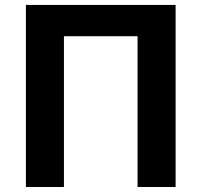

<svg xmlns="http://www.w3.org/2000/svg" viewBox="-20 -747 805 767"><path d="M83.5 -727.3H681.5V0H529.5V-602.3H235.4V0H83.5Z"/></svg>

Font: Inter P
Style: Bold
Weight: 700
Designer: Rasmus Andersson
Foundry: rsms
Version: Version 3.018;git-588b23468